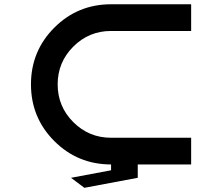

<svg xmlns="http://www.w3.org/2000/svg" viewBox="-20 -770 1040 899"><path d="M500 0Q343.8 0 234.4 -109.4Q125 -218.8 125 -375Q125 -531.2 234.4 -640.6Q343.8 -750 500 -750H875V-625H500Q396.5 -625 323.2 -551.8Q250 -478.5 250 -375Q250 -271.5 323.2 -198.2Q396.5 -125 500 -125H875V0H625V62.5L375 109.4L312.5 62.5L500 27.3Z"/></svg>

Font: Xanmono
Style: Regular
Weight: 400
Designer: GGBotNet
Foundry: GGBotNet
Version: 1.00